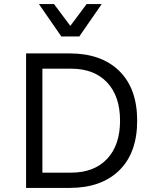

<svg xmlns="http://www.w3.org/2000/svg" viewBox="-20 -922 761 942"><path d="M108 0ZM653 -330Q653 -172 565 -86Q477 0 321 0H148H108V-660H188H321Q477 -660 565 -574Q653 -488 653 -330ZM569 -330Q569 -450 505.5 -517.5Q442 -585 329 -585H188V-75H329Q442 -75 505.5 -142.5Q569 -210 569 -330ZM369 -743H281L171 -902H245L325 -795L405 -902H479Z"/></svg>

Font: Work Sans
Style: Regular
Weight: 400
Designer: Wei Huang
Foundry: Wei Huang
Version: Version 1.500; ttfautohint (v1.6)